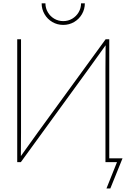

<svg xmlns="http://www.w3.org/2000/svg" viewBox="-20 -960 749 1137"><path d="M604.5 0V-551.3Q605 -589.4 605 -627.4Q605.5 -652.8 605.5 -703.6H613.8Q586.4 -665.5 559.1 -627.4Q531.7 -589.4 504.4 -551.3L103.5 0H82V-727.5H104.5V-175.3Q104.5 -124.5 104 -99.6Q104 -61.5 103.5 -23.4H94.7Q149.4 -99.6 203.6 -175.3L605.5 -727.5H627V0ZM226.6 -940.4H249Q249 -911.6 263.2 -887.5Q277.3 -863.3 301.5 -849.1Q325.7 -835 354.5 -835Q383.3 -835 407.5 -849.1Q431.6 -863.3 445.8 -887.5Q460 -911.6 460 -940.4H482.4Q482.4 -905.8 465.3 -876.2Q448.2 -846.7 418.9 -829.6Q389.6 -812.5 354.5 -812.5Q319.3 -812.5 290 -829.6Q260.7 -846.7 243.7 -876.2Q226.6 -905.8 226.6 -940.4ZM672.9 0H611.3V-22.5H705.6L633.3 156.2H610.4Z"/></svg>

Font: Intratopia Thin
Style: Regular
Weight: 100
Designer: Rasmus Andersson
Foundry: rsms
Version: Version 3.000;Glyphs 3.2.3 (3260)